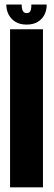

<svg xmlns="http://www.w3.org/2000/svg" viewBox="-20 -800 230 820"><path d="M23 0H163.5V-675H23ZM93.5 -695Q122.5 -695 141.5 -706.8Q160.5 -718.5 170 -737.5Q179.5 -756.5 179.5 -780.5H114Q114 -768 112.2 -759.8Q110.5 -751.5 106 -747.8Q101.5 -744 93.5 -744Q86.5 -744 82 -747.8Q77.5 -751.5 75 -759.5Q72.5 -767.5 72.5 -780.5H7Q7 -756.5 17 -737.5Q27 -718.5 46 -706.8Q65 -695 93.5 -695Z"/></svg>

Font: Anybody ExtraCondensed
Style: Bold
Weight: 700
Width: 2
Version: Version 1.113;gftools[0.9.25]